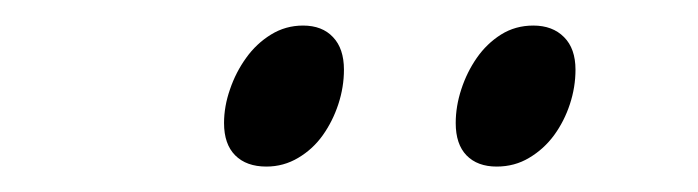

<svg xmlns="http://www.w3.org/2000/svg" viewBox="-20 -671 549 151"><path d="M250.5 -616.2Q250.5 -602.5 246.1 -589.1Q241.7 -575.7 233.9 -564.7Q226.1 -553.7 214.6 -546.9Q203.1 -540 189.5 -540Q173.8 -540 165 -548.8Q156.2 -557.6 156.2 -574.2Q156.2 -587.4 160.9 -600.8Q165.5 -614.3 173.6 -625.5Q181.6 -636.7 193.1 -643.8Q204.6 -650.9 218.3 -650.9Q233.4 -650.9 241.9 -641.8Q250.5 -632.8 250.5 -616.2ZM432.6 -616.2Q432.6 -602.5 428.2 -589.1Q423.8 -575.7 415.8 -564.7Q407.7 -553.7 396.2 -546.9Q384.8 -540 370.6 -540Q355.5 -540 346.9 -548.8Q338.4 -557.6 338.4 -574.2Q338.4 -587.4 342.8 -600.8Q347.2 -614.3 355 -625.5Q362.8 -636.7 374 -643.8Q385.3 -650.9 399.4 -650.9Q414.6 -650.9 423.6 -641.8Q432.6 -632.8 432.6 -616.2Z"/></svg>

Font: Gentium Plus Phon
Style: Italic
Weight: 400
Italic angle: -8°
Designer: J. Victor Gaultney, Annie Olsen, Iska Routamaa, Becca Hirsbrunner
Foundry: SIL International
Version: Version 5.000